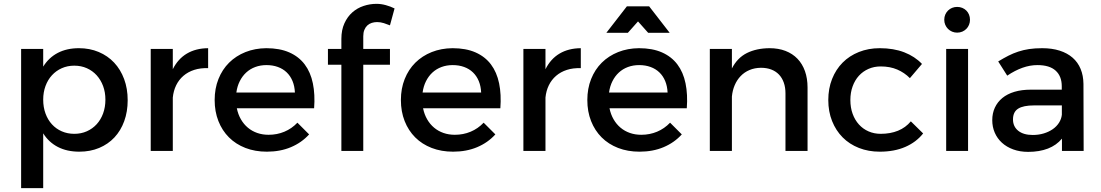

<svg xmlns="http://www.w3.org/2000/svg" viewBox="-20 -786 5733 1000"><path d="M90 -531H205V-439Q234 -486 281 -510.5Q328 -535 391 -535Q447.5 -535 494.2 -515.2Q541 -495.5 574.5 -459.8Q608 -424 626.5 -374.2Q645 -324.5 645 -264Q645 -204.5 627 -155Q609 -105.5 576 -70.2Q543 -35 496.5 -15.5Q450 4 393 4Q329 4 281.5 -20.5Q234 -45 205 -91.5V194H90ZM367 -444Q331.5 -444 301.8 -430.8Q272 -417.5 250.5 -394Q229 -370.5 217 -338Q205 -305.5 205 -267Q205 -227.5 217 -194.8Q229 -162 250.5 -138.5Q272 -115 301.8 -102Q331.5 -89 367 -89Q402.5 -89 432.2 -102.2Q462 -115.5 483.5 -139Q505 -162.5 517 -195.2Q529 -228 529 -267Q529 -305.5 517 -337.8Q505 -370 483.5 -393.8Q462 -417.5 432.2 -430.8Q402.5 -444 367 -444Z M765 -531H880V-425.5Q907 -479.5 953.5 -507Q1000 -534.5 1064 -535V-431Q1024 -432.5 991.5 -422Q959 -411.5 935.2 -391Q911.5 -370.5 897.5 -341.8Q883.5 -313 880 -278V0H765Z M1213.5 -222Q1220 -190 1234.8 -164.5Q1249.5 -139 1271 -121Q1292.5 -103 1319.8 -93.5Q1347 -84 1379 -84Q1423 -84 1461.2 -100Q1499.5 -116 1529 -147L1590 -86Q1551 -43 1495.2 -19.5Q1439.5 4 1370 4Q1308.5 4 1258.2 -15.5Q1208 -35 1172.5 -70.5Q1137 -106 1117.5 -155.5Q1098 -205 1098 -265Q1098 -325 1117.8 -374.5Q1137.5 -424 1173.2 -459.5Q1209 -495 1258.5 -514.8Q1308 -534.5 1367 -535Q1437 -535 1486.8 -513Q1536.5 -491 1567 -450.5Q1597.5 -410 1609.5 -352Q1621.5 -294 1616 -222ZM1368 -447Q1336.5 -447 1309.5 -437Q1282.5 -427 1262.2 -408.2Q1242 -389.5 1228.8 -363.2Q1215.5 -337 1211 -304H1516Q1514.5 -337.5 1503.5 -364Q1492.5 -390.5 1473.2 -409Q1454 -427.5 1427.2 -437.2Q1400.5 -447 1368 -447Z M1758 -449H1688V-531H1758V-583Q1758 -630 1773.8 -664.5Q1789.5 -699 1815 -721.5Q1840.5 -744 1873.5 -755Q1906.5 -766 1941 -766Q1965 -766 1989.5 -759.2Q2014 -752.5 2035 -742L2011 -654Q1996.5 -660 1979.2 -665.5Q1962 -671 1944 -671Q1929.5 -671 1916.2 -666.8Q1903 -662.5 1893.2 -653.5Q1883.5 -644.5 1877.8 -630.5Q1872 -616.5 1872 -597V-531H2011V-449H1872V0H1758Z M2183.5 -222Q2190 -190 2204.8 -164.5Q2219.5 -139 2241 -121Q2262.5 -103 2289.8 -93.5Q2317 -84 2349 -84Q2393 -84 2431.2 -100Q2469.5 -116 2499 -147L2560 -86Q2521 -43 2465.2 -19.5Q2409.5 4 2340 4Q2278.5 4 2228.2 -15.5Q2178 -35 2142.5 -70.5Q2107 -106 2087.5 -155.5Q2068 -205 2068 -265Q2068 -325 2087.8 -374.5Q2107.5 -424 2143.2 -459.5Q2179 -495 2228.5 -514.8Q2278 -534.5 2337 -535Q2407 -535 2456.8 -513Q2506.5 -491 2537 -450.5Q2567.5 -410 2579.5 -352Q2591.5 -294 2586 -222ZM2338 -447Q2306.5 -447 2279.5 -437Q2252.5 -427 2232.2 -408.2Q2212 -389.5 2198.8 -363.2Q2185.5 -337 2181 -304H2486Q2484.5 -337.5 2473.5 -364Q2462.5 -390.5 2443.2 -409Q2424 -427.5 2397.2 -437.2Q2370.5 -447 2338 -447Z M2706 -531H2821V-425.5Q2848 -479.5 2894.5 -507Q2941 -534.5 3005 -535V-431Q2965 -432.5 2932.5 -422Q2900 -411.5 2876.2 -391Q2852.5 -370.5 2838.5 -341.8Q2824.5 -313 2821 -278V0H2706Z M3154.5 -222Q3161 -190 3175.8 -164.5Q3190.5 -139 3212 -121Q3233.5 -103 3260.8 -93.5Q3288 -84 3320 -84Q3364 -84 3402.2 -100Q3440.5 -116 3470 -147L3531 -86Q3492 -43 3436.2 -19.5Q3380.5 4 3311 4Q3249.5 4 3199.2 -15.5Q3149 -35 3113.5 -70.5Q3078 -106 3058.5 -155.5Q3039 -205 3039 -265Q3039 -325 3058.8 -374.5Q3078.5 -424 3114.2 -459.5Q3150 -495 3199.5 -514.8Q3249 -534.5 3308 -535Q3378 -535 3427.8 -513Q3477.5 -491 3508 -450.5Q3538.5 -410 3550.5 -352Q3562.5 -294 3557 -222ZM3309 -447Q3277.5 -447 3250.5 -437Q3223.5 -427 3203.2 -408.2Q3183 -389.5 3169.8 -363.2Q3156.5 -337 3152 -304H3457Q3455.5 -337.5 3444.5 -364Q3433.5 -390.5 3414.2 -409Q3395 -427.5 3368.2 -437.2Q3341.5 -447 3309 -447ZM3245 -753H3361L3468 -615H3356L3303 -674.5L3250 -615H3138Z M4071 -300Q4071 -331 4062.2 -355.8Q4053.5 -380.5 4037 -397.8Q4020.5 -415 3996.8 -424Q3973 -433 3943 -433Q3910 -432.5 3883.5 -421.2Q3857 -410 3837.8 -390Q3818.5 -370 3806.8 -342.8Q3795 -315.5 3792 -283V0H3677V-531H3792V-429.5Q3820.5 -485 3870.2 -509.8Q3920 -534.5 3988 -535Q4034.5 -535 4071.2 -520.8Q4108 -506.5 4133.5 -480Q4159 -453.5 4172.5 -415.5Q4186 -377.5 4186 -330V0H4071Z M4719 -379Q4691 -407.5 4653.2 -423.8Q4615.5 -440 4567 -440Q4532.5 -440 4503.5 -427.2Q4474.5 -414.5 4453.5 -391.5Q4432.5 -368.5 4420.8 -336.2Q4409 -304 4409 -265Q4409 -225.5 4420.8 -193.2Q4432.5 -161 4453.5 -137.8Q4474.5 -114.5 4503.5 -101.8Q4532.5 -89 4567 -89Q4617.5 -89 4657.2 -105.2Q4697 -121.5 4724 -154L4788 -91Q4752 -45.5 4695 -20.8Q4638 4 4562 4Q4503 4 4453.5 -15.5Q4404 -35 4368.8 -70.5Q4333.5 -106 4313.8 -155.5Q4294 -205 4294 -265Q4294 -325 4313.8 -374.8Q4333.5 -424.5 4368.8 -460Q4404 -495.5 4453.5 -515.2Q4503 -535 4562 -535Q4634.5 -535 4689.8 -513.5Q4745 -492 4782 -453Z M4908 -531H5022V0H4908ZM4965 -750Q4979.5 -750 4991.8 -745Q5004 -740 5013 -731Q5022 -722 5027 -709.8Q5032 -697.5 5032 -683Q5032 -669 5027 -656.8Q5022 -644.5 5013 -635.5Q5004 -626.5 4991.8 -621.2Q4979.5 -616 4965 -616Q4951 -616 4938.8 -621.2Q4926.5 -626.5 4917.5 -635.5Q4908.5 -644.5 4903.2 -656.8Q4898 -669 4898 -683Q4898 -697.5 4903.2 -709.8Q4908.5 -722 4917.5 -731Q4926.5 -740 4938.8 -745Q4951 -750 4965 -750Z M5511 -64Q5482.5 -29.5 5438 -12.2Q5393.5 5 5335 5Q5292 5 5257.2 -7.8Q5222.5 -20.5 5198.2 -42.8Q5174 -65 5161 -95Q5148 -125 5148 -160Q5148 -196 5161.5 -225.2Q5175 -254.5 5200.5 -275.5Q5226 -296.5 5263.5 -307.8Q5301 -319 5349 -319H5510V-337Q5510 -389 5478.2 -418Q5446.5 -447 5383 -447Q5344.5 -447 5305.2 -433Q5266 -419 5226 -392L5179 -466Q5207 -483 5232 -495.8Q5257 -508.5 5283.5 -517.2Q5310 -526 5340 -530.5Q5370 -535 5408 -535Q5459.5 -535 5499.2 -522.2Q5539 -509.5 5566.5 -485.5Q5594 -461.5 5608.2 -427Q5622.5 -392.5 5623 -349L5624 0H5511ZM5359 -83Q5389.5 -83 5416 -91Q5442.5 -99 5462.8 -113Q5483 -127 5495.5 -146.5Q5508 -166 5510.5 -188.5V-237H5366Q5309.5 -237 5282.8 -220Q5256 -203 5256 -164Q5256 -127 5283.2 -105Q5310.5 -83 5359 -83Z"/></svg>

Font: Argentum Sans
Style: Regular
Weight: 400
Designer: Julieta Ulanovsky, Owen Earl, Chris M. Simpson, Rasmus Andersson, Cristiano Sobral
Foundry: The Argentum Sans Project Authors
Version: Version 3.135; ttfautohint (v1.8.4.7-5d5b-dirty)